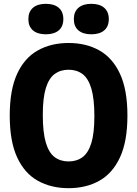

<svg xmlns="http://www.w3.org/2000/svg" viewBox="-20 -975 718 1005"><path d="M339 10Q247.5 10 178 -28.8Q108.5 -67.5 69.8 -151.2Q31 -235 31 -370Q31 -505 69.8 -588.8Q108.5 -672.5 178 -711.2Q247.5 -750 339 -750Q430.5 -750 499.8 -711.2Q569 -672.5 608 -588.8Q647 -505 647 -370Q647 -235 608 -151.2Q569 -67.5 499.8 -28.8Q430.5 10 339 10ZM339 -130Q381.5 -130 411.8 -152.2Q442 -174.5 458 -226Q474 -277.5 474 -366.5Q474 -458.5 458 -511.8Q442 -565 411.8 -587.5Q381.5 -610 339 -610Q296.5 -610 266.2 -587.8Q236 -565.5 220 -514Q204 -462.5 204 -373.5Q204 -281.5 220 -228.2Q236 -175 266.2 -152.5Q296.5 -130 339 -130ZM458 -795.5Q414.5 -795.5 390.5 -816Q366.5 -836.5 366.5 -875Q366.5 -913.5 390.5 -934.2Q414.5 -955 458 -955Q501.5 -955 525.5 -934.2Q549.5 -913.5 549.5 -875Q549.5 -836.5 525.5 -816Q501.5 -795.5 458 -795.5ZM220 -795.5Q176.5 -795.5 152.5 -816Q128.5 -836.5 128.5 -875Q128.5 -913.5 152.5 -934.2Q176.5 -955 220 -955Q263.5 -955 287.5 -934.2Q311.5 -913.5 311.5 -875Q311.5 -836.5 287.5 -816Q263.5 -795.5 220 -795.5Z"/></svg>

Font: Encode Sans Condensed ExtraBold
Style: Regular
Weight: 800
Width: 3
Designer: Multiple Designers
Foundry: Impallari Type
Version: Version 3.000; ttfautohint (v1.8.3) -l 8 -r 50 -G 200 -x 14 